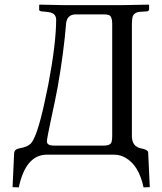

<svg xmlns="http://www.w3.org/2000/svg" viewBox="-20 -667 699 828"><path d="M111.8 -46.9Q138.7 -73.7 170.9 -219.7Q178.2 -252.9 188 -300.8Q221.7 -477.1 222.2 -581.1Q222.2 -609.9 191.4 -614.3Q189 -614.7 187 -615.2L157.2 -618.2Q150.4 -619.6 148.9 -624V-645L150.9 -647Q151.9 -647 251 -645H512.2L621.1 -647L623 -645V-626Q621.6 -619.1 615.2 -618.2L585.9 -616.2Q556.2 -614.3 551.3 -592.3Q549.3 -582 548.8 -564.9V-78.1Q549.8 -34.7 588.9 -26.9Q616.2 -22 618.7 -11.2Q619.1 -9.3 619.1 -7.8L626 140.1L599.1 141.1Q578.6 44.9 520 12.7Q497.6 0 471.2 0H181.2Q90.8 1 61 141.1L34.2 140.1L41 -7.8Q43 -23.4 62 -26.9Q97.7 -33.2 111.8 -46.9ZM426.8 -605H304.2Q269 -603 265.1 -565.9Q254.9 -440.4 229 -293Q219.2 -239.7 199.7 -150.4Q182.1 -67.9 182.1 -56.2Q183.6 -40 209 -39.1H428.2Q455.6 -39.1 460.9 -54.2Q463.9 -64 463.9 -79.1V-565.9Q463.9 -596.7 449.2 -602.1Q440.4 -605 426.8 -605Z"/></svg>

Font: Linux Libertine Display O
Style: Regular
Weight: 400
Designer: Philipp H. Poll
Foundry: Philipp H. Poll
Version: Version 5.0.9